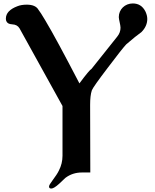

<svg xmlns="http://www.w3.org/2000/svg" viewBox="-20 -658 895 1112"><path d="M822 -592C806 -623 782 -638 749 -638C704 -638 668 -604 668 -559C668 -546 678 -513 678 -498C678 -479 672 -462 659 -446L510 -259C503 -256 479 -228 440 -175C351 -346 285 -469 241 -542C223 -573 210 -592 203 -601C192 -621 169 -631 135 -631C114 -631 96 -628 81 -622C36 -605 14 -581 14 -550C14 -545 15 -541 16 -537C21 -524 32 -518 51 -517C70 -516 84 -509 93 -494L342 -44V244C342 274 335 303 321 330C314 345 301 364 284 387C271 404 264 416 264 422C264 430 268 434 277 434C287 434 302 425 323 406L359 372C387 351 419 341 454 341H503L502 -51C502 -86 505 -114 512 -135C517 -148 548 -192 606 -268C661 -341 696 -385 711 -401C749 -434 778 -457 799 -472C822 -495 833 -521 833 -548C833 -563 829 -577 822 -592Z"/></svg>

Font: GFS Jackson
Style: Regular
Weight: 400
Designer: George Matthiopoulos
Foundry: George Matthiopoulos
Version: Version 1.0